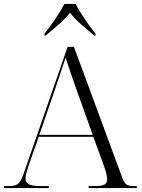

<svg xmlns="http://www.w3.org/2000/svg" viewBox="-22 -951 720 971"><path d="M-2 0V-10H23Q56 -10 70.5 -22.5Q85 -35 98 -74L320 -714H352L593 -61Q604 -29 615.5 -19.5Q627 -10 654 -10H670V0H426V-10H456Q494 -10 507 -18Q520 -26 520 -45Q520 -57 514 -79Q508 -101 503 -114L450 -259H174L124 -118Q120 -105 113.5 -83.5Q107 -62 107 -49Q107 -28 124 -19Q141 -10 187 -10H225V0ZM177 -269H447L370 -483Q354 -529 337.5 -576.5Q321 -624 310 -660Q299 -626 284 -582Q269 -538 255 -496ZM203 -781Q229 -813 257.5 -855Q286 -897 304 -931H360Q378 -897 406.5 -855Q435 -813 461 -781V-771H454Q423 -797 389 -827Q355 -857 332 -887Q309 -857 274.5 -827Q240 -797 209 -771H203Z"/></svg>

Font: Noto Serif Display Light
Style: Regular
Weight: 300
Designer: Monotype Design Team
Foundry: Monotype Imaging Inc.
Version: Version 2.009